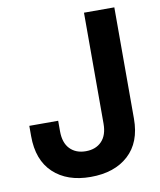

<svg xmlns="http://www.w3.org/2000/svg" viewBox="-83 -794 724 870"><g transform="rotate(-10 279.0 -359.0)"><path d="M264.2 10.7Q156.2 10.7 93 -48.6Q29.8 -107.9 29.8 -218.3V-265.6H162.6V-217.3Q162.6 -164.1 189.7 -136Q216.8 -107.9 262.7 -107.9Q308.6 -107.9 335.7 -136Q362.8 -164.1 362.8 -217.3V-727.5H502.4V-215.3Q502.4 -106.4 438.2 -47.9Q374 10.7 264.2 10.7Z"/></g></svg>

Font: Inter Cardless Display
Style: Bold
Weight: 700
Designer: Rasmus Andersson
Foundry: rsms
Version: Version 4.001;git-9221beed3